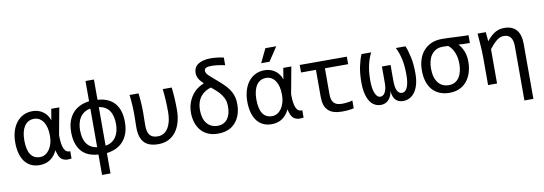

<svg xmlns="http://www.w3.org/2000/svg" viewBox="-64 -1146 5075 1792"><g transform="rotate(-10 2474.0 -250.0)"><path d="M39.1 -237.8Q39.1 -298.3 54.4 -346.7Q69.8 -395 97.4 -429Q125 -462.9 163.1 -481Q201.2 -499 247.1 -499Q274.9 -499 299.8 -491.5Q324.7 -483.9 345.7 -469.2Q366.7 -454.6 382.3 -433.3Q397.9 -412.1 407.2 -384.8L424.8 -490.2H501L454.1 -235.8V-230Q454.1 -145.5 472.9 -105Q491.7 -64.5 530.8 -69.8V0Q495.1 5.4 472.2 0.5Q449.2 -4.4 434.3 -17.8Q419.4 -31.2 410.9 -52.7Q402.3 -74.2 396 -102.1Q371.6 -49.3 329.6 -20.3Q287.6 8.8 228 8.8Q180.2 8.8 144.8 -9.3Q109.4 -27.3 85.9 -59.8Q62.5 -92.3 50.8 -137.7Q39.1 -183.1 39.1 -237.8ZM126 -243.2Q126 -153.8 156 -109.1Q186 -64.5 245.1 -64.5Q271.5 -64.5 293.9 -77.6Q316.4 -90.8 333.3 -114.5Q350.1 -138.2 359.6 -170.4Q369.1 -202.6 369.1 -240.2V-249Q369.1 -287.1 361.3 -319.6Q353.5 -352.1 338.1 -375.7Q322.8 -399.4 300.3 -412.6Q277.8 -425.8 249 -425.8Q219.2 -425.8 196.3 -413.1Q173.3 -400.4 157.7 -376.7Q142.1 -353 134 -319.3Q126 -285.6 126 -243.2Z M864.7 200.2H784.7V6.8Q675.3 -0.5 622.6 -65.4Q569.8 -130.4 569.8 -243.2Q569.8 -304.7 586.7 -350.1Q603.5 -395.5 632.6 -426.5Q661.6 -457.5 700.7 -475.1Q739.7 -492.7 784.7 -498V-689.9H864.7V-498Q919.4 -494.1 960 -475.8Q1000.5 -457.5 1027.3 -425.8Q1054.2 -394 1067.4 -349.6Q1080.6 -305.2 1080.6 -249Q1080.6 -187 1063.7 -141.4Q1046.9 -95.7 1017.6 -64.5Q988.3 -33.2 949 -15.9Q909.7 1.5 864.7 6.8ZM784.7 -428.2Q751 -423.3 726.6 -407.2Q702.1 -391.1 686 -366.9Q669.9 -342.8 662.4 -312Q654.8 -281.2 654.8 -247.1Q654.8 -209 662.1 -177Q669.4 -145 685.3 -121.3Q701.2 -97.7 725.6 -82.5Q750 -67.4 784.7 -63ZM864.7 -63Q898.4 -67.9 923.1 -83.7Q947.8 -99.6 963.9 -123.8Q980 -147.9 987.8 -178.7Q995.6 -209.5 995.6 -244.1Q995.6 -282.2 988.3 -314Q981 -345.7 965.1 -369.6Q949.2 -393.6 924.6 -408.7Q899.9 -423.8 864.7 -428.2Z M1566.4 -490.2Q1572.8 -437 1575.7 -384.5Q1578.6 -332 1578.6 -278.8Q1578.6 -213.4 1563.2 -160.2Q1547.9 -106.9 1519 -69.3Q1490.2 -31.7 1448.5 -11.5Q1406.7 8.8 1354 8.8Q1261.2 8.8 1219 -38.3Q1176.8 -85.4 1176.8 -178.2Q1176.8 -212.4 1177.7 -242.4Q1178.7 -272.5 1178.7 -297.9Q1178.7 -397.5 1167 -490.2H1252Q1263.7 -400.4 1263.7 -304.2Q1263.7 -283.7 1262.7 -252Q1261.7 -220.2 1261.7 -184.6Q1261.7 -156.2 1267.1 -132.8Q1272.5 -109.4 1284.4 -94Q1296.4 -78.6 1315.2 -71.3Q1334 -64 1361.3 -64Q1388.7 -64 1412.8 -76.4Q1437 -88.9 1454.8 -114.7Q1472.7 -140.6 1483.2 -180.4Q1493.7 -220.2 1493.7 -274.9Q1493.7 -329.6 1490.7 -383.1Q1487.8 -436.5 1481.4 -490.2Z M1868.7 -477.5Q1837.9 -505.4 1823.7 -530.8Q1809.6 -556.2 1809.6 -586.9Q1809.6 -610.4 1819.6 -630.9Q1829.6 -651.4 1849.6 -665.5Q1869.6 -679.7 1900.4 -687.7Q1931.2 -695.8 1967.8 -695.8Q2026.9 -695.8 2094.2 -681.6V-608.4Q2021.5 -625 1964.8 -625Q1929.7 -625 1914.3 -616Q1898.9 -606.9 1898.9 -591.8Q1898.9 -582.5 1901.9 -574.5Q1904.8 -566.4 1910.6 -558.3Q1916.5 -550.3 1926 -541.5Q1935.5 -532.7 1947.8 -522L2013.7 -464.8Q2054.2 -429.7 2077.9 -402.3Q2101.6 -375 2116.5 -346.4Q2131.3 -317.9 2137 -290.8Q2142.6 -263.7 2142.6 -229.5Q2142.6 -204.6 2138.2 -176.5Q2133.8 -148.4 2123.3 -121.8Q2112.8 -95.2 2095.9 -72Q2079.1 -48.8 2054.2 -30.3Q2029.3 -11.7 1995.6 -1.5Q1961.9 8.8 1918.5 8.8Q1864.3 8.8 1824 -9.3Q1783.7 -27.3 1756.6 -59.6Q1729.5 -91.8 1716.1 -134.8Q1702.6 -177.7 1702.6 -225.1Q1702.6 -275.9 1716.8 -317.4Q1731 -358.9 1754.9 -391.4Q1778.8 -423.8 1808.1 -444.3Q1837.4 -464.8 1868.7 -477.5ZM1926.8 -426.8Q1901.4 -419.9 1877.9 -406.7Q1854.5 -393.6 1834 -370.6Q1813.5 -347.7 1801.5 -314.2Q1789.6 -280.8 1789.6 -233.9Q1789.6 -195.8 1798.8 -164.3Q1808.1 -132.8 1825.9 -110.6Q1843.8 -88.4 1869.4 -76.2Q1895 -64 1928.2 -64Q1959.5 -64 1983.2 -75.9Q2006.8 -87.9 2022.2 -108.9Q2037.6 -129.9 2045.4 -157.5Q2053.2 -185.1 2053.2 -225.1Q2053.2 -247.1 2049.6 -267.3Q2045.9 -287.6 2034.7 -309.3Q2023.4 -331.1 2005.9 -352.8Q1988.3 -374.5 1960.9 -397.9Z M2238.3 -237.8Q2238.3 -298.3 2253.7 -346.7Q2269 -395 2296.6 -429Q2324.2 -462.9 2362.3 -481Q2400.4 -499 2446.3 -499Q2474.1 -499 2499 -491.5Q2523.9 -483.9 2544.9 -469.2Q2565.9 -454.6 2581.5 -433.3Q2597.2 -412.1 2606.4 -384.8L2624 -490.2H2700.2L2653.3 -235.8V-230Q2653.3 -145.5 2672.1 -105Q2690.9 -64.5 2730 -69.8V0Q2694.3 5.4 2671.4 0.5Q2648.4 -4.4 2633.5 -17.8Q2618.7 -31.2 2610.1 -52.7Q2601.6 -74.2 2595.2 -102.1Q2570.8 -49.3 2528.8 -20.3Q2486.8 8.8 2427.2 8.8Q2379.4 8.8 2344 -9.3Q2308.6 -27.3 2285.2 -59.8Q2261.7 -92.3 2250 -137.7Q2238.3 -183.1 2238.3 -237.8ZM2325.2 -243.2Q2325.2 -153.8 2355.2 -109.1Q2385.3 -64.5 2444.3 -64.5Q2470.7 -64.5 2493.2 -77.6Q2515.6 -90.8 2532.5 -114.5Q2549.3 -138.2 2558.8 -170.4Q2568.4 -202.6 2568.4 -240.2V-249Q2568.4 -287.1 2560.5 -319.6Q2552.7 -352.1 2537.4 -375.7Q2522 -399.4 2499.5 -412.6Q2477.1 -425.8 2448.2 -425.8Q2418.5 -425.8 2395.5 -413.1Q2372.6 -400.4 2356.9 -376.7Q2341.3 -353 2333.3 -319.3Q2325.2 -285.6 2325.2 -243.2ZM2594.2 -700.2 2507.3 -568.8H2428.2L2491.2 -700.2ZM2199.2 -490.2Z M3206.1 -4.9Q3185.1 1 3155.5 3.9Q3126 6.8 3094.2 6.8Q3048.3 6.8 3015.6 -3.7Q2982.9 -14.2 2961.9 -35.4Q2940.9 -56.6 2930.9 -88.4Q2920.9 -120.1 2920.9 -163.1V-418.9H2779.8V-490.2H3226.1V-418.9H3005.9V-169.9Q3005.9 -117.2 3029.1 -91.1Q3052.2 -64.9 3106.9 -64.9Q3130.4 -64.9 3156.7 -68.4Q3183.1 -71.8 3206.1 -78.1Z M3614.7 -192.9Q3614.7 -128.9 3630.6 -98.4Q3646.5 -67.9 3676.8 -67.9Q3708.5 -67.9 3726.6 -109.6Q3744.6 -151.4 3744.6 -229Q3744.6 -315.9 3729.7 -380.4Q3714.8 -444.8 3690.4 -490.2H3782.2Q3802.2 -442.4 3815.9 -376.7Q3829.6 -311 3829.6 -225.1Q3829.6 -170.9 3818.6 -127.4Q3807.6 -84 3787.1 -53.7Q3766.6 -23.4 3737.8 -7.3Q3709 8.8 3673.8 8.8Q3654.3 8.8 3636.7 3.2Q3619.1 -2.4 3605.2 -15.6Q3591.3 -28.8 3582.5 -50.5Q3573.7 -72.3 3571.8 -104Q3567.4 -73.7 3556.4 -52.2Q3545.4 -30.8 3530.5 -17.1Q3515.6 -3.4 3498 2.7Q3480.5 8.8 3462.9 8.8Q3432.1 8.8 3405.5 -4.9Q3378.9 -18.6 3359.6 -47.6Q3340.3 -76.7 3329.1 -122.1Q3317.9 -167.5 3317.9 -231Q3317.9 -312.5 3331.3 -377.4Q3344.7 -442.4 3365.2 -490.2H3457Q3431.6 -442.4 3417.2 -378.4Q3402.8 -314.5 3402.8 -230Q3402.8 -194.8 3407.2 -165Q3411.6 -135.3 3420.2 -113.8Q3428.7 -92.3 3441.4 -80.1Q3454.1 -67.9 3470.7 -67.9Q3482.4 -67.9 3493.7 -74.5Q3504.9 -81.1 3513.4 -95Q3522 -108.9 3527.3 -130.1Q3532.7 -151.4 3532.7 -180.2V-342.8H3614.7Z M4271.5 -419.9Q4299.3 -392.1 4317.1 -348.4Q4335 -304.7 4335 -248Q4335 -192.4 4320.3 -145.5Q4305.7 -98.6 4277.6 -64.2Q4249.5 -29.8 4208.3 -10.5Q4167 8.8 4113.8 8.8Q4063 8.8 4022.2 -7.6Q3981.4 -23.9 3952.9 -55.4Q3924.3 -86.9 3908.9 -133.5Q3893.6 -180.2 3893.6 -241.2Q3893.6 -298.8 3909.4 -346.4Q3925.3 -394 3955.6 -428Q3985.8 -461.9 4029.3 -480.5Q4072.8 -499 4128.4 -499Q4157.2 -499 4188.7 -497.6Q4220.2 -496.1 4252.4 -494.6Q4284.7 -493.2 4316.9 -491.7Q4349.1 -490.2 4379.4 -490.2V-416.5Q4354 -416.5 4330.1 -417.2Q4306.2 -418 4271.5 -419.9ZM4175.3 -424.3Q4168.5 -424.8 4161.1 -425Q4153.8 -425.3 4146.2 -425.5Q4138.7 -425.8 4133.8 -425.8Q4128.9 -425.8 4123.5 -425.8Q4082.5 -425.8 4055.2 -409.4Q4027.8 -393.1 4011.2 -367.2Q3994.6 -341.3 3987.5 -308.8Q3980.5 -276.4 3980.5 -244.1Q3980.5 -199.2 3990.5 -165.3Q4000.5 -131.3 4018.6 -108.6Q4036.6 -85.9 4062 -74.5Q4087.4 -63 4118.7 -63Q4154.8 -63 4179.7 -78.4Q4204.6 -93.8 4220 -118.9Q4235.4 -144 4242.2 -176.8Q4249 -209.5 4249 -244.1Q4249 -302.2 4229.7 -349.4Q4210.4 -396.5 4175.3 -424.3Z M4478.5 -259.3Q4478.5 -284.2 4477.3 -313.5Q4476.1 -342.8 4474.1 -373Q4472.2 -403.3 4469.7 -433.3Q4467.3 -463.4 4465.3 -490.2H4543L4551.3 -402.8Q4579.1 -436.5 4599.1 -453.4Q4619.1 -470.2 4638.4 -480.5Q4657.7 -490.7 4677.7 -494.9Q4697.8 -499 4719.2 -499Q4794.9 -499 4833.7 -454.3Q4872.6 -409.7 4872.6 -319.8V200.2H4787.6V-313Q4787.6 -370.6 4766.1 -398.2Q4744.6 -425.8 4702.1 -425.8Q4686.5 -425.8 4671.6 -421.1Q4656.7 -416.5 4640.6 -405Q4624.5 -393.6 4605.7 -374Q4586.9 -354.5 4563.5 -325.2V0H4478.5Z"/></g></svg>

Font: Code New Roman
Style: Regular
Weight: 400
Monospace: yes
Designer: Sam Radian
Foundry: Code New Roman
Version: Version 2.00 November 29, 2014